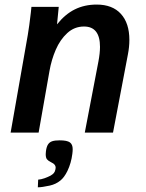

<svg xmlns="http://www.w3.org/2000/svg" viewBox="-20 -580 640 840"><path d="M115 -525.5Q115.5 -532.5 117.5 -550H237L229.5 -473.5Q265 -518 307.5 -539Q350 -560 403 -560Q472 -560 509 -519.2Q546 -478.5 546 -405.5Q546 -374.5 539.5 -341.5L474.5 0H351L410.5 -310.5Q417.5 -347.5 417.5 -375Q417.5 -464 347.5 -464Q305.5 -464 274.2 -435.2Q243 -406.5 224 -362.5Q205 -318.5 196.5 -269.5L149 0H26.5L101.5 -426.5Q108 -464.5 115 -525.5ZM201 188.5Q210.5 183 215.5 177.2Q220.5 171.5 222.5 161Q223.5 156 223.5 153.5Q223.5 143 213.5 135.5L203 129.5Q191.5 124 185.8 117.2Q180 110.5 180 94.5L181 81.5Q183.5 62 190.2 51.8Q197 41.5 208.8 37.8Q220.5 34 240.5 34Q273.5 34 285.8 43Q298 52 298 72.5Q298 82 296.5 93Q291.5 133.5 275 168Q261 196.5 244 210Q224.5 226 197.5 232Q163 239.5 145.5 239.5L147 206Q160 205 174.8 199.8Q189.5 194.5 201 188.5Z"/></svg>

Font: JuliaMono
Style: Bold Italic
Weight: 700
Italic angle: -9°
Monospace: yes
Designer: cormullion
Foundry: corm
Version: Version 0.057; ttfautohint (v1.8.4)